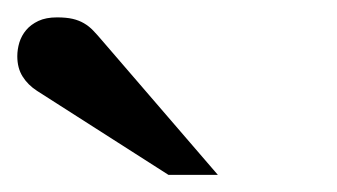

<svg xmlns="http://www.w3.org/2000/svg" viewBox="-20 -753 390 222"><path d="M174.8 -550.8 22.9 -647.9Q12.2 -654.8 6.1 -664.6Q0 -674.3 0 -688Q0 -695.8 2.4 -703.9Q4.9 -711.9 10.3 -718.3Q15.6 -724.6 24.4 -728.8Q33.2 -732.9 45.9 -732.9Q56.6 -732.9 64 -731.2Q71.3 -729.5 77.1 -726.1Q83 -722.7 87.9 -717.5Q92.8 -712.4 98.1 -706.1L231.9 -550.8Z"/></svg>

Font: Charis SIL Afr
Style: Regular
Weight: 400
Foundry: SIL International
Version: Version 5.000